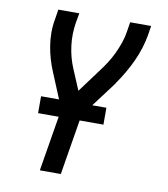

<svg xmlns="http://www.w3.org/2000/svg" viewBox="-82 -600 765 874"><g transform="rotate(10 300.0 -162.5)"><path d="M161 205 209 -85 143 -244Q131 -272 122.5 -301Q114 -330 109 -360.5Q104 -391 104 -422.5Q104 -454 110 -486L117 -530H214L206 -486Q197 -431 204 -377.5Q211 -324 231 -277L271 -182L348 -286Q365 -308 380.5 -332Q396 -356 408 -381.5Q420 -407 429 -433Q438 -459 442 -486L449 -530H546L539 -486Q528 -423 500 -362.5Q472 -302 433 -247V-246Q431 -243 429 -240.5Q427 -238 425 -235L304 -74L258 205ZM108 -50V-128H410V-50Z"/></g></svg>

Font: Iosevka Curly MdExObl
Style: Regular
Weight: 500
Width: 7
Italic angle: -9°
Monospace: yes
Designer: Belleve Invis
Foundry: Belleve Invis
Version: Version 11.1.0; ttfautohint (v1.8.3)